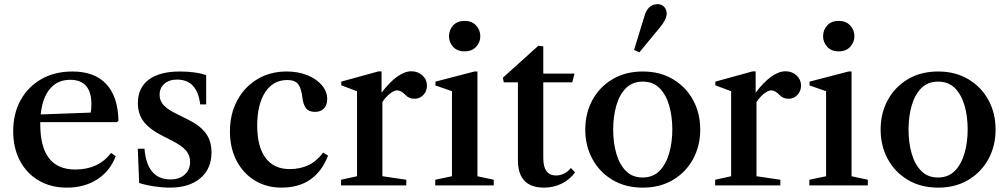

<svg xmlns="http://www.w3.org/2000/svg" viewBox="-20 -870 4732 901"><path d="M294 10.5Q218.5 10.5 161.8 -22.8Q105 -56 73.5 -115.8Q42 -175.5 42 -254Q42 -337.5 77 -400.5Q112 -463.5 174.5 -499Q237 -534.5 320 -534.5Q423.5 -534.5 478.5 -475.8Q533.5 -417 536 -303.5L529 -297H169Q169 -292 169 -286.5Q169 -74.5 333 -74.5Q442 -74.5 501.5 -152.5L523 -137Q496.5 -67 436.2 -28.2Q376 10.5 294 10.5ZM309 -495.5Q250 -495.5 214.5 -453.2Q179 -411 171 -333L405 -341.5Q409 -353.5 409 -380.5Q409 -495.5 309 -495.5Z M776.5 10.5Q743 10.5 702.8 4.5Q662.5 -1.5 633 -11.5L626.5 -172H658Q670 -28 780 -28Q822 -28 847 -50.8Q872 -73.5 872 -110.5Q872 -141 853.2 -163.2Q834.5 -185.5 788 -209.5L744.5 -231.5Q682 -263 654.5 -299Q627 -335 627 -386Q627 -458 678 -496.2Q729 -534.5 825 -534.5Q861 -534.5 894.5 -529.8Q928 -525 947.5 -517V-380H919.5Q905.5 -496.5 811 -496.5Q774 -496.5 751.5 -477Q729 -457.5 729 -425Q729 -396.5 748.8 -375.5Q768.5 -354.5 816 -332L862 -309Q920 -280.5 946.2 -244.2Q972.5 -208 972.5 -154.5Q972.5 -78 920.2 -33.8Q868 10.5 776.5 10.5Z M1301 10.5Q1230.5 10.5 1175.8 -23Q1121 -56.5 1090 -116Q1059 -175.5 1059 -253Q1059 -334.5 1093 -398.2Q1127 -462 1187.2 -498.2Q1247.5 -534.5 1325 -534.5Q1379.5 -534.5 1422.5 -517Q1465.5 -499.5 1490.5 -470Q1515.5 -440.5 1515.5 -405Q1515.5 -377 1500.2 -361Q1485 -345 1458.5 -345Q1429 -345 1416 -362.2Q1403 -379.5 1399.5 -409Q1394.5 -454.5 1379.5 -474.5Q1364.5 -494.5 1328.5 -494.5Q1261.5 -494.5 1224.2 -436.8Q1187 -379 1187 -280.5Q1187 -181.5 1226.2 -129Q1265.5 -76.5 1339 -76.5Q1388.5 -76.5 1427 -94.8Q1465.5 -113 1496.5 -154L1519.5 -139.5Q1461 10.5 1301 10.5Z M1580.5 0V-26.5L1655.5 -43V-442L1581.5 -469.5V-487L1756 -535H1770.5V-435Q1807 -483.5 1842.8 -509.5Q1878.5 -535.5 1911 -535.5Q1941.5 -535.5 1962.5 -516Q1983.5 -496.5 1983.5 -468.5Q1983.5 -442 1966.5 -424.2Q1949.5 -406.5 1924.5 -406.5Q1899 -406.5 1882 -425Q1861.5 -446 1843.5 -446Q1830 -446 1810.5 -431Q1791 -416 1774.5 -391.5V-43L1886.5 -26.5V0Z M2160 -629Q2125.5 -629 2106.2 -650.5Q2087 -672 2087 -699.5Q2087 -729.5 2106.5 -750.8Q2126 -772 2160 -772Q2194 -772 2214 -750.8Q2234 -729.5 2234 -699.5Q2234 -672 2214.5 -650.5Q2195 -629 2160 -629ZM2022.5 0V-26.5L2101 -43V-442L2023.5 -469V-487L2206.5 -534.5H2220.5V-43L2297 -26.5V0Z M2533.5 10.5Q2410.5 10.5 2410.5 -118V-483.5H2344L2340 -505.5L2506.5 -655.5L2529.5 -652.5V-524.5H2676L2665.5 -483.5H2529.5V-128Q2529.5 -46.5 2589.5 -46.5Q2608.5 -46.5 2627 -55.5Q2645.5 -64.5 2659 -82L2678.5 -61Q2654.5 -27.5 2616 -8.5Q2577.5 10.5 2533.5 10.5Z M2996.5 10.5Q2915 10.5 2854.2 -25.8Q2793.5 -62 2760 -123.8Q2726.5 -185.5 2726.5 -262Q2726.5 -339 2760 -400.5Q2793.5 -462 2854.2 -498.2Q2915 -534.5 2996.5 -534.5Q3077.5 -534.5 3138.2 -498.2Q3199 -462 3232.5 -400.5Q3266 -339 3266 -262Q3266 -185.5 3232.5 -123.8Q3199 -62 3138.2 -25.8Q3077.5 10.5 2996.5 10.5ZM2995.5 -37Q3044 -37 3074.8 -68.2Q3105.5 -99.5 3120.2 -150.8Q3135 -202 3135 -262.5Q3135 -323 3120.5 -374Q3106 -425 3075.5 -456Q3045 -487 2996.5 -487Q2947.5 -487 2917 -456Q2886.5 -425 2872 -373.8Q2857.5 -322.5 2857.5 -262Q2857.5 -201.5 2872 -150.2Q2886.5 -99 2917 -68Q2947.5 -37 2995.5 -37ZM2980.5 -624.5 2955.5 -635.5 3004.5 -795.5Q3012 -821.5 3027.2 -836Q3042.5 -850.5 3067 -850.5Q3084.5 -850.5 3096.5 -838Q3108.5 -825.5 3108.5 -806.5Q3108.5 -779.5 3077 -741.5Z M3336 0V-26.5L3411 -43V-442L3337 -469.5V-487L3511.5 -535H3526V-435Q3562.5 -483.5 3598.2 -509.5Q3634 -535.5 3666.5 -535.5Q3697 -535.5 3718 -516Q3739 -496.5 3739 -468.5Q3739 -442 3722 -424.2Q3705 -406.5 3680 -406.5Q3654.5 -406.5 3637.5 -425Q3617 -446 3599 -446Q3585.5 -446 3566 -431Q3546.5 -416 3530 -391.5V-43L3642 -26.5V0Z M3915.5 -629Q3881 -629 3861.8 -650.5Q3842.5 -672 3842.5 -699.5Q3842.5 -729.5 3862 -750.8Q3881.5 -772 3915.5 -772Q3949.5 -772 3969.5 -750.8Q3989.5 -729.5 3989.5 -699.5Q3989.5 -672 3970 -650.5Q3950.5 -629 3915.5 -629ZM3778 0V-26.5L3856.5 -43V-442L3779 -469V-487L3962 -534.5H3976V-43L4052.5 -26.5V0Z M4382.5 10.5Q4301 10.5 4240.2 -25.8Q4179.5 -62 4146 -123.8Q4112.5 -185.5 4112.5 -262Q4112.5 -339 4146 -400.5Q4179.5 -462 4240.2 -498.2Q4301 -534.5 4382.5 -534.5Q4463.5 -534.5 4524.2 -498.2Q4585 -462 4618.5 -400.5Q4652 -339 4652 -262Q4652 -185.5 4618.5 -123.8Q4585 -62 4524.2 -25.8Q4463.5 10.5 4382.5 10.5ZM4381.5 -37Q4430 -37 4460.8 -68.2Q4491.5 -99.5 4506.2 -150.8Q4521 -202 4521 -262.5Q4521 -323 4506.5 -374Q4492 -425 4461.5 -456Q4431 -487 4382.5 -487Q4333.5 -487 4303 -456Q4272.5 -425 4258 -373.8Q4243.5 -322.5 4243.5 -262Q4243.5 -201.5 4258 -150.2Q4272.5 -99 4303 -68Q4333.5 -37 4381.5 -37Z"/></svg>

Font: Libre Caslon Text Medium
Style: Regular
Weight: 500
Designer: Pablo Impallari, Rodrigo Fuenzalida, Katja Schimmel
Foundry: Pablo Impallari, Rodrigo Fuenzalida
Version: Version 2.000